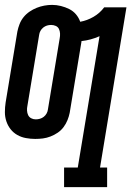

<svg xmlns="http://www.w3.org/2000/svg" viewBox="-21 -560 541 785"><path d="M241 205V125H297L386 -412Q368 -404 349.5 -399Q331 -394 312 -392Q312 -391 312 -390.5Q312 -390 312 -389L264 -99Q261 -84 255 -69Q249 -54 239 -40.5Q229 -27 215 -17.5Q201 -8 185.5 -2Q170 4 154.5 6Q139 8 123 8Q104 8 85 4.5Q66 1 50 -8Q34 -17 22.5 -31.5Q11 -46 5 -64Q-1 -82 -1 -101.5Q-1 -121 2 -141L50 -431Q53 -446 59 -461.5Q65 -477 75.5 -490Q86 -503 100 -512.5Q114 -522 129 -528Q144 -534 160 -537Q176 -540 192 -540Q210 -540 228 -535.5Q246 -531 262 -523Q278 -515 289.5 -501.5Q301 -488 307 -471Q335 -476 361 -491Q387 -506 405 -530H496L388 125H417V205ZM125 -72Q134 -72 142.5 -74.5Q151 -77 158 -82.5Q165 -88 169.5 -96Q174 -104 175 -113L223 -403Q225 -413 224.5 -423Q224 -433 220 -441.5Q216 -450 207 -454Q198 -458 188 -458Q179 -458 171 -455.5Q163 -453 156 -447.5Q149 -442 144.5 -434Q140 -426 139 -417L91 -127Q89 -118 89.5 -108Q90 -98 94 -89.5Q98 -81 106.5 -76.5Q115 -72 125 -72Z"/></svg>

Font: Iosevka Slab Medium
Style: Italic
Weight: 500
Italic angle: -9°
Monospace: yes
Designer: Belleve Invis
Foundry: Belleve Invis
Version: Version 11.1.0; ttfautohint (v1.8.3)